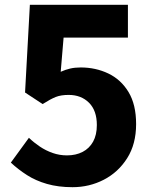

<svg xmlns="http://www.w3.org/2000/svg" viewBox="-20 -763 639 797"><path d="M281 14Q222 14 175 0.5Q128 -13 91.5 -36.5Q55 -60 25 -88L100 -191Q121 -171 145.5 -154.5Q170 -138 198.5 -128Q227 -118 258 -118Q295 -118 323 -132.5Q351 -147 366.5 -175Q382 -203 382 -244Q382 -304 349.5 -336.5Q317 -369 265 -369Q233 -369 211.5 -360.5Q190 -352 157 -331L84 -379L104 -743H511V-607H244L232 -465Q252 -474 271.5 -478.5Q291 -483 315 -483Q377 -483 429.5 -458Q482 -433 513.5 -381Q545 -329 545 -248Q545 -165 508 -106.5Q471 -48 411 -17Q351 14 281 14Z"/></svg>

Font: Noto Sans KR Thin ExtraBold
Style: Regular
Weight: 800
Version: Version 2.004-H2;hotconv 1.0.118;makeotfexe 2.5.65603